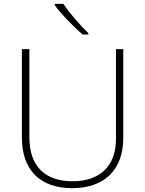

<svg xmlns="http://www.w3.org/2000/svg" viewBox="-20 -970 756 1000"><path d="M310 -950H265V-943C297 -899 360 -833 411 -790H440V-798C398 -837 338 -907 310 -950ZM622 -252V-714H584V-246C584 -103 498 -26 358 -26C214 -26 133 -104 133 -255V-714H94V-254C94 -84 189 10 356 10C518 10 622 -80 622 -252Z"/></svg>

Font: Noto Sans Sinhala UI ExtraLight
Style: Regular
Weight: 200
Designer: Jelle Bosma - Monotype Design Team
Foundry: Monotype Imaging Inc.
Version: Version 2.006